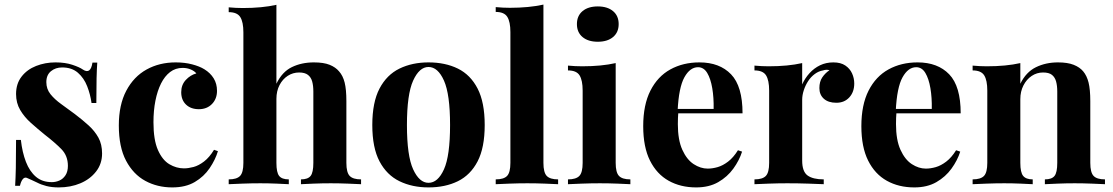

<svg xmlns="http://www.w3.org/2000/svg" viewBox="-20 -803 4850 837"><path d="M222 -531Q264 -531 295.5 -520.5Q327 -510 341 -500Q375 -477 383 -530H404Q402 -502 401 -461.5Q400 -421 400 -354H379Q374 -391 360 -427Q346 -463 319.5 -486Q293 -509 251 -509Q222 -509 202 -492.5Q182 -476 182 -445Q182 -415 200 -392.5Q218 -370 246.5 -349.5Q275 -329 306 -306Q339 -281 366 -256.5Q393 -232 409 -203Q425 -174 425 -134Q425 -89 399 -55.5Q373 -22 330.5 -4Q288 14 236 14Q206 14 182.5 8Q159 2 142 -7Q129 -13 117.5 -18.5Q106 -24 96 -28Q86 -31 78.5 -21Q71 -11 67 7H46Q48 -25 49 -71Q50 -117 50 -193H71Q77 -139 93 -97.5Q109 -56 136.5 -32.5Q164 -9 206 -9Q223 -9 239 -16Q255 -23 265.5 -39Q276 -55 276 -80Q276 -124 247.5 -153Q219 -182 175 -216Q143 -242 114.5 -267.5Q86 -293 68 -323.5Q50 -354 50 -393Q50 -438 74 -469Q98 -500 137.5 -515.5Q177 -531 222 -531Z M746 -531Q785 -531 817.5 -522.5Q850 -514 871 -501Q897 -485 911.5 -461.5Q926 -438 926 -407Q926 -372 904 -349.5Q882 -327 847 -327Q812 -327 791 -347Q770 -367 770 -401Q770 -433 790 -454.5Q810 -476 836 -483Q828 -493 812 -500Q796 -507 776 -507Q745 -507 721.5 -489Q698 -471 682 -439Q666 -407 657.5 -364Q649 -321 649 -270Q649 -193 668.5 -149Q688 -105 718.5 -87Q749 -69 782 -69Q801 -69 823.5 -75Q846 -81 869.5 -99Q893 -117 913 -150L930 -144Q919 -107 894 -70Q869 -33 829 -9.5Q789 14 731 14Q666 14 613.5 -14.5Q561 -43 529.5 -102.5Q498 -162 498 -256Q498 -346 530.5 -407.5Q563 -469 619 -500Q675 -531 746 -531Z M1185 -782V-438Q1210 -490 1252.5 -510.5Q1295 -531 1348 -531Q1391 -531 1417 -520.5Q1443 -510 1458 -492Q1475 -473 1482.5 -443Q1490 -413 1490 -362V-93Q1490 -51 1504.5 -36Q1519 -21 1554 -21V0Q1535 -1 1496.5 -2.5Q1458 -4 1422 -4Q1383 -4 1346.5 -2.5Q1310 -1 1292 0V-21Q1322 -21 1334 -36Q1346 -51 1346 -93V-404Q1346 -429 1341 -447.5Q1336 -466 1322.5 -476.5Q1309 -487 1284 -487Q1257 -487 1234.5 -472.5Q1212 -458 1198.5 -432Q1185 -406 1185 -372V-93Q1185 -51 1197 -36Q1209 -21 1239 -21V0Q1221 -1 1186 -2.5Q1151 -4 1115 -4Q1076 -4 1036.5 -2.5Q997 -1 977 0V-21Q1012 -21 1026.5 -36Q1041 -51 1041 -93V-662Q1041 -707 1027.5 -728.5Q1014 -750 977 -750V-771Q1009 -768 1039 -768Q1080 -768 1117 -771.5Q1154 -775 1185 -782Z M1848 -531Q1921 -531 1976 -504Q2031 -477 2062 -417Q2093 -357 2093 -258Q2093 -159 2062 -99.5Q2031 -40 1976 -13Q1921 14 1848 14Q1777 14 1721.5 -13Q1666 -40 1634.5 -99.5Q1603 -159 1603 -258Q1603 -357 1634.5 -417Q1666 -477 1721.5 -504Q1777 -531 1848 -531ZM1848 -511Q1808 -511 1781 -451.5Q1754 -392 1754 -258Q1754 -124 1781 -65Q1808 -6 1848 -6Q1889 -6 1915.5 -65Q1942 -124 1942 -258Q1942 -392 1915.5 -451.5Q1889 -511 1848 -511Z M2349 -783V-93Q2349 -51 2363.5 -36Q2378 -21 2413 -21V0Q2394 -1 2356 -2.5Q2318 -4 2279 -4Q2240 -4 2200.5 -2.5Q2161 -1 2141 0V-21Q2176 -21 2190.5 -36Q2205 -51 2205 -93V-663Q2205 -708 2191.5 -729.5Q2178 -751 2141 -751V-772Q2173 -769 2203 -769Q2244 -769 2281 -772.5Q2318 -776 2349 -783Z M2586 -775Q2628 -775 2652.5 -754.5Q2677 -734 2677 -698Q2677 -662 2652.5 -641.5Q2628 -621 2586 -621Q2544 -621 2519.5 -641.5Q2495 -662 2495 -698Q2495 -734 2519.5 -754.5Q2544 -775 2586 -775ZM2664 -528V-93Q2664 -51 2678.5 -36Q2693 -21 2728 -21V0Q2710 -1 2672 -2.5Q2634 -4 2595 -4Q2556 -4 2516 -2.5Q2476 -1 2456 0V-21Q2491 -21 2505.5 -36Q2520 -51 2520 -93V-408Q2520 -453 2506.5 -474.5Q2493 -496 2456 -496V-517Q2488 -514 2518 -514Q2560 -514 2596.5 -517.5Q2633 -521 2664 -528Z M3029 -531Q3117 -531 3167 -479Q3217 -427 3217 -309H2888L2886 -328H3091Q3092 -377 3085 -418.5Q3078 -460 3063 -485Q3048 -510 3023 -510Q2988 -510 2963.5 -466Q2939 -422 2934 -320L2937 -314Q2936 -302 2935.5 -289Q2935 -276 2935 -262Q2935 -193 2954.5 -150Q2974 -107 3004 -87.5Q3034 -68 3065 -68Q3086 -68 3108.5 -74.5Q3131 -81 3154 -98.5Q3177 -116 3197 -148L3215 -142Q3203 -104 3177 -68Q3151 -32 3111 -9Q3071 14 3015 14Q2947 14 2895 -15Q2843 -44 2813.5 -103Q2784 -162 2784 -253Q2784 -346 2815.5 -408Q2847 -470 2902.5 -500.5Q2958 -531 3029 -531Z M3613 -531Q3645 -531 3665 -517.5Q3685 -504 3694.5 -483Q3704 -462 3704 -439Q3704 -402 3682.5 -378.5Q3661 -355 3626 -355Q3591 -355 3571.5 -372.5Q3552 -390 3552 -419Q3552 -447 3564.5 -465.5Q3577 -484 3596 -497Q3582 -501 3568 -496Q3549 -493 3532 -480.5Q3515 -468 3503 -449.5Q3491 -431 3484 -409.5Q3477 -388 3477 -368V-103Q3477 -55 3500.5 -38Q3524 -21 3571 -21V0Q3548 -1 3504 -2.5Q3460 -4 3412 -4Q3372 -4 3331 -2.5Q3290 -1 3269 0V-21Q3304 -21 3318.5 -36Q3333 -51 3333 -93V-408Q3333 -453 3319.5 -474.5Q3306 -496 3269 -496V-517Q3301 -514 3331 -514Q3373 -514 3409.5 -517.5Q3446 -521 3477 -528V-435Q3489 -462 3509 -484Q3529 -506 3555 -518.5Q3581 -531 3613 -531Z M3980 -531Q4068 -531 4118 -479Q4168 -427 4168 -309H3839L3837 -328H4042Q4043 -377 4036 -418.5Q4029 -460 4014 -485Q3999 -510 3974 -510Q3939 -510 3914.5 -466Q3890 -422 3885 -320L3888 -314Q3887 -302 3886.5 -289Q3886 -276 3886 -262Q3886 -193 3905.5 -150Q3925 -107 3955 -87.5Q3985 -68 4016 -68Q4037 -68 4059.5 -74.5Q4082 -81 4105 -98.5Q4128 -116 4148 -148L4166 -142Q4154 -104 4128 -68Q4102 -32 4062 -9Q4022 14 3966 14Q3898 14 3846 -15Q3794 -44 3764.5 -103Q3735 -162 3735 -253Q3735 -346 3766.5 -408Q3798 -470 3853.5 -500.5Q3909 -531 3980 -531Z M4592 -531Q4634 -531 4660.5 -520.5Q4687 -510 4702 -492Q4718 -473 4725.5 -443Q4733 -413 4733 -362V-93Q4733 -51 4747.5 -36Q4762 -21 4797 -21V0Q4778 -1 4740 -2.5Q4702 -4 4665 -4Q4627 -4 4590.5 -2.5Q4554 -1 4535 0V-21Q4565 -21 4577 -36Q4589 -51 4589 -93V-404Q4589 -429 4584 -447.5Q4579 -466 4566 -476.5Q4553 -487 4527 -487Q4500 -487 4477.5 -472Q4455 -457 4441.5 -430.5Q4428 -404 4428 -371V-93Q4428 -51 4440.5 -36Q4453 -21 4482 -21V0Q4464 -1 4429.5 -2.5Q4395 -4 4358 -4Q4320 -4 4280 -2.5Q4240 -1 4220 0V-21Q4255 -21 4269.5 -36Q4284 -51 4284 -93V-408Q4284 -453 4270.5 -474.5Q4257 -496 4220 -496V-517Q4252 -514 4282 -514Q4324 -514 4360.5 -517.5Q4397 -521 4428 -528V-438Q4453 -489 4496 -510Q4539 -531 4592 -531Z"/></svg>

Font: Playfair Display
Style: Bold
Weight: 700
Designer: Claus Eggers Sørensen
Foundry: Claus Eggers Sørensen
Version: Version 1.203